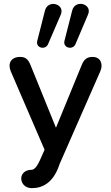

<svg xmlns="http://www.w3.org/2000/svg" viewBox="-20 -791 575 995"><path d="M90 133C90 160 110 184 145 184C201 184 253 156 284 73L288 61L500 -422C517 -461 499 -496 461 -496C431 -496 416 -485 403 -453L270 -129L139 -452C126 -485 111 -496 84 -496C36 -496 19 -461 36 -421L211 -15L187 39L183 47C168 79 154 89 143 89C116 89 91 104 90 133ZM371 -562 436 -715C461 -771 369 -797 354 -736L314 -579C305 -542 357 -530 371 -562ZM229 -562 295 -715C319 -771 228 -796 213 -736L173 -579C164 -542 215 -530 229 -562Z"/></svg>

Font: SN Pro Medium
Style: Regular
Weight: 500
Designer: Tobias Whetton
Foundry: Supernotes
Version: Version 1.003;Glyphs 3.3 (3324)